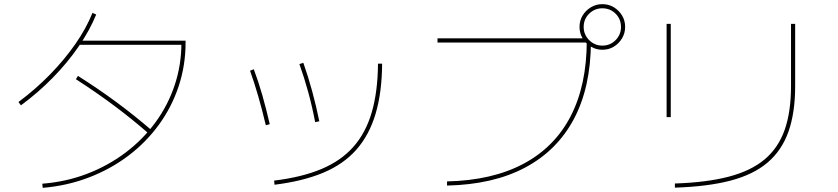

<svg xmlns="http://www.w3.org/2000/svg" viewBox="-20 -875 4040 926"><path d="M184 11Q299 2 400.5 -37Q502 -76 585.5 -139Q669 -202 729.5 -284.5Q790 -367 822.5 -464.5Q855 -562 855 -669L865 -659H360V-679H875V-669Q875 -559 841.5 -458.5Q808 -358 746 -273Q684 -188 598.5 -123.5Q513 -59 408.5 -19Q304 21 186 31ZM69 -383Q151 -444 220.5 -515Q290 -586 343 -662Q396 -738 426 -813L444 -805Q413 -729 359.5 -651Q306 -573 235 -500.5Q164 -428 81 -367ZM697 -231Q618 -300 531 -365Q444 -430 346 -493L356 -509Q454 -447 542 -382Q630 -317 711 -247Z M1302 -4Q1435 -20 1529.5 -59.5Q1624 -99 1684 -166.5Q1744 -234 1773 -333.5Q1802 -433 1803 -568H1823Q1822 -429 1791.5 -326.5Q1761 -224 1699 -153.5Q1637 -83 1539 -42Q1441 -1 1304 16ZM1262 -271Q1244 -347 1225 -412.5Q1206 -478 1186 -534L1204 -541Q1226 -483 1245 -416.5Q1264 -350 1281 -276ZM1500 -286Q1486 -360 1466.5 -431Q1447 -502 1424 -566L1443 -572Q1466 -507 1485.5 -435.5Q1505 -364 1520 -290Z M2136 0Q2354 -5 2504.5 -85Q2655 -165 2732.5 -315Q2810 -465 2810 -680L2820 -670H2090V-690H2810V-672H2830Q2829 -454 2748 -301.5Q2667 -149 2513 -67Q2359 15 2136 20ZM2885 -635Q2855 -635 2830 -650Q2805 -665 2790 -690Q2775 -715 2775 -745Q2775 -776 2790 -800.5Q2805 -825 2830 -840Q2855 -855 2885 -855Q2916 -855 2940.5 -840Q2965 -825 2980 -800.5Q2995 -776 2995 -745Q2995 -715 2980 -690Q2965 -665 2940.5 -650Q2916 -635 2885 -635ZM2885 -655Q2923 -655 2949 -681.5Q2975 -708 2975 -745Q2975 -783 2949 -809Q2923 -835 2885 -835Q2848 -835 2821.5 -809Q2795 -783 2795 -745Q2795 -708 2821.5 -681.5Q2848 -655 2885 -655Z M3235 10Q3388 5 3495 -23Q3602 -51 3668 -106.5Q3734 -162 3764.5 -249Q3795 -336 3795 -460V-760H3815V-460Q3815 -332 3783 -241Q3751 -150 3682.5 -91.5Q3614 -33 3503.5 -4Q3393 25 3235 30ZM3195 -310V-760H3215V-310Z"/></svg>

Font: M PLUS 1 Thin Thin
Style: Regular
Weight: 250
Version: Version 1.001